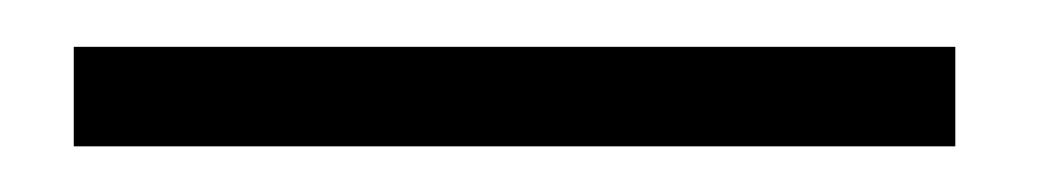

<svg xmlns="http://www.w3.org/2000/svg" viewBox="-20 8 444 82"><path d="M11.5 70.5V28H388V70.5Z"/></svg>

Font: League Spartan Thin Light
Style: Regular
Weight: 300
Version: Version 2.002